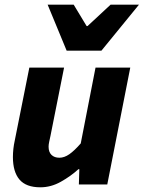

<svg xmlns="http://www.w3.org/2000/svg" viewBox="-20 -786 612 818"><path d="M152 12Q91 12 63 -21Q35 -54 35 -117Q35 -134 37 -152Q39 -170 43 -188L105 -498H253L195 -207Q192 -193 189.5 -181.5Q187 -170 187 -161Q187 -138 199.5 -126Q212 -114 233 -114Q254 -114 275.5 -129Q297 -144 324 -175L387 -498H535L437 0H316L318 -65H314Q281 -35 239 -11.5Q197 12 152 12ZM264 -570 183 -766H294L349 -675H353L451 -766H572L412 -570Z"/></svg>

Font: Source Sans 3 ExtraLight ExtraBold
Style: Italic
Weight: 800
Italic angle: -11°
Version: Version 3.052;hotconv 1.1.0;makeotfexe 2.6.0